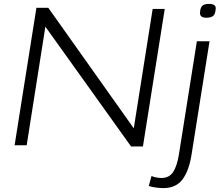

<svg xmlns="http://www.w3.org/2000/svg" viewBox="-20 -746 1145 986"><path d="M55 0 167 -706H228L667 -87L764 -700H826L714 6H653L213 -609L117 0ZM1054 -726Q1088 -726 1088 -703Q1086 -673 1074.5 -664Q1063 -655 1040 -655Q1007 -655 1007 -679Q1008 -706 1018.5 -716Q1029 -726 1054 -726ZM1056 -534 964 46Q951 130 917.5 175Q884 220 818 220Q806 220 783.5 217.5Q761 215 744 209L758 158Q773 164 786 166Q799 168 809 168Q850 168 870 136Q890 104 899 46L991 -534Z"/></svg>

Font: Georama Expanded Light
Style: Italic
Weight: 300
Width: 7
Italic angle: -9°
Designer: Jean-Baptiste Levee
Foundry: Production Type
Version: Version 1.000